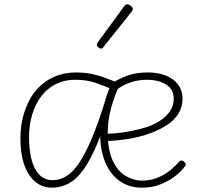

<svg xmlns="http://www.w3.org/2000/svg" viewBox="-20 -856 934 893"><path d="M75 -214Q75 -263 86 -308Q97 -353 117.5 -391.5Q138 -430 169.5 -458.5Q201 -487 242 -503Q283 -519 333 -519Q374 -519 407 -512Q440 -505 472 -493Q504 -481 538 -466Q512 -410 496.5 -353Q481 -296 481 -238Q481 -159 504 -109.5Q527 -60 564 -38Q601 -16 640 -16Q682 -16 716.5 -31Q751 -46 775.5 -67Q800 -88 815 -106Q819 -110 824.5 -109.5Q830 -109 835 -105Q840 -101 843 -95.5Q846 -90 841 -84Q829 -65 800 -41Q771 -17 730 0Q689 17 640 17Q580 17 536 -14.5Q492 -46 469 -102.5Q446 -159 446 -229Q446 -280 453.5 -322Q461 -364 472 -399Q483 -434 496 -461L506 -439Q460 -459 420.5 -472Q381 -485 329 -485Q280 -485 240 -465Q200 -445 172.5 -409Q145 -373 130 -324Q115 -275 115 -218Q115 -159 126.5 -114.5Q138 -70 162.5 -44Q187 -18 225 -18Q258 -18 288.5 -36.5Q319 -55 348 -98Q377 -141 407.5 -213.5Q438 -286 471 -393L499 -382Q466 -269 434.5 -192.5Q403 -116 370 -69.5Q337 -23 300 -3Q263 17 221 17Q156 17 115.5 -43Q75 -103 75 -214ZM829 -396Q829 -358 810 -327.5Q791 -297 757.5 -275Q724 -253 679.5 -236.5Q635 -220 583 -211Q531 -202 476 -200V-234Q522 -235 567.5 -242.5Q613 -250 653 -262Q693 -274 723 -293.5Q753 -313 770.5 -338.5Q788 -364 788 -396Q788 -440 753 -462.5Q718 -485 662 -485Q625 -485 588 -473Q551 -461 519 -436L497 -467Q537 -492 576 -505.5Q615 -519 666 -519Q741 -519 785 -486Q829 -453 829 -396ZM449 -630Q444 -630 437 -636Q430 -642 430 -648Q430 -650 431.5 -652.5Q433 -655 434 -658L559 -829Q562 -833 565 -834.5Q568 -836 572 -836Q577 -836 583 -832.5Q589 -829 593.5 -824Q598 -819 598 -814Q598 -811 597 -809Q596 -807 594 -804L460 -636Q456 -630 449 -630Z"/></svg>

Font: Playwrite NG Modern Thin
Style: Regular
Weight: 250
Designer: Veronika Burian, José Scaglione
Foundry: TypeTogether
Version: Version 1.002